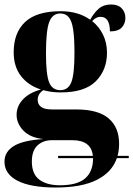

<svg xmlns="http://www.w3.org/2000/svg" viewBox="-27 -600 594 856"><path d="M222 236Q110 236 51.5 206Q-7 176 -7 121Q-7 76 35.5 50.5Q78 25 167 20Q108 14 77.5 -17.5Q47 -49 47 -88Q47 -126 74.5 -156Q102 -186 155 -201Q99 -219 66.5 -261Q34 -303 34 -367Q34 -454 85 -502Q136 -550 244 -550Q322 -550 375 -512Q392 -543 413.5 -561.5Q435 -580 468 -580Q499 -580 515.5 -563Q532 -546 532 -520Q532 -495 516 -477.5Q500 -460 463 -460Q463 -525 421 -525Q401 -525 384 -506Q415 -481 432.5 -445Q450 -409 450 -365Q450 -288 400.5 -238Q351 -188 244 -188Q201 -188 166 -198Q141 -181 141 -155Q141 -135 156 -123.5Q171 -112 207 -112H313Q411 -112 457.5 -72Q504 -32 504 41Q504 71 497 95H547V105H494Q473 167 405.5 201.5Q338 236 222 236ZM242 -198Q277 -198 291 -233.5Q305 -269 305 -364Q305 -431 299 -469.5Q293 -508 279 -524Q265 -540 242 -540Q207 -540 192.5 -502Q178 -464 178 -362Q178 -268 192 -233Q206 -198 242 -198ZM240 226Q317 226 352.5 195.5Q388 165 388 105H232V95H387Q380 25 295 25H205Q165 25 140 48.5Q115 72 115 120Q115 176 148.5 201Q182 226 240 226Z"/></svg>

Font: Noto Serif Display SemiCondensed ExtraBold
Style: Regular
Weight: 800
Width: 4
Designer: Monotype Design Team
Foundry: Monotype Imaging Inc.
Version: Version 2.009